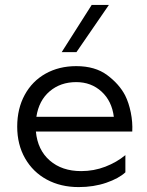

<svg xmlns="http://www.w3.org/2000/svg" viewBox="-20 -751 598 781"><path d="M290 -482Q367 -482 416 -445.5Q465 -409 489 -363Q504 -333 512 -293.5Q520 -254 518 -216H126Q133 -141 182.5 -98Q232 -55 310 -55Q362 -55 408.5 -73Q455 -91 490 -120V-50Q463 -25 412 -7.5Q361 10 300 10Q227 10 170.5 -20.5Q114 -51 82 -107Q50 -163 50 -236Q50 -309 80.5 -365Q111 -421 165.5 -451.5Q220 -482 290 -482ZM443 -276Q435 -340 393 -378.5Q351 -417 290 -417Q226 -417 182 -379.5Q138 -342 128 -276ZM353 -731H423L291 -539H231Z"/></svg>

Font: Madhuban Light
Style: Regular
Weight: 300
Designer: jaikishan Patel
Foundry: MagicType
Version: Version 1.000